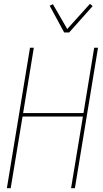

<svg xmlns="http://www.w3.org/2000/svg" viewBox="-20 -985 540 1005"><path d="M16 0 137 -735H157L101 -393H417L473 -735H493L372 0H352L414 -375H98L36 0ZM316 -815 240 -955 257 -963 332 -833 451 -965 465 -953 342 -815Z"/></svg>

Font: Iosevka Term Curly Thin
Style: Italic
Weight: 100
Italic angle: -9°
Designer: Belleve Invis
Foundry: Belleve Invis
Version: Version 32.3.0